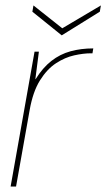

<svg xmlns="http://www.w3.org/2000/svg" viewBox="-20 -686 391 706"><path d="M19 0 107 -496H123L110 -395H111Q137 -437 169 -462Q201 -487 239.5 -497.5Q278 -508 323 -508L320 -490H314Q287 -490 253 -482.5Q219 -475 186 -453.5Q153 -432 127 -390.5Q101 -349 89 -281L39 0ZM351 -666 347 -643 207 -556 99 -643 103 -666 209 -582Z"/></svg>

Font: DM Sans 28pt Thin
Style: Italic
Weight: 250
Italic angle: -10°
Version: Version 4.004;gftools[0.9.30]